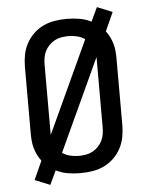

<svg xmlns="http://www.w3.org/2000/svg" viewBox="-57 -833 714 931"><g transform="rotate(-5 300.0 -367.5)"><path d="M150 52 76 22 117 -69Q106 -83 98 -99.5Q90 -116 85 -133.5Q80 -151 78.5 -169.5Q77 -188 77 -206V-529Q77 -558 82.5 -587Q88 -616 102 -642Q116 -668 137.5 -688.5Q159 -709 185.5 -721.5Q212 -734 241.5 -738.5Q271 -743 300 -743Q330 -743 360.5 -738Q391 -733 418 -719L450 -787L524 -757L483 -666Q494 -652 502 -635.5Q510 -619 515 -601.5Q520 -584 521.5 -565.5Q523 -547 523 -529V-206Q523 -177 517.5 -148Q512 -119 498 -93Q484 -67 462.5 -46.5Q441 -26 414.5 -13.5Q388 -1 358.5 3.5Q329 8 300 8Q270 8 239.5 3Q209 -2 182 -16ZM173 -189 380 -637Q363 -649 342 -654Q321 -659 300 -659Q283 -659 265.5 -656Q248 -653 233 -645Q218 -637 205.5 -624Q193 -611 185.5 -595.5Q178 -580 175.5 -563Q173 -546 173 -529ZM300 -76Q317 -76 334.5 -79Q352 -82 367 -90Q382 -98 394.5 -111Q407 -124 414.5 -139.5Q422 -155 424.5 -172Q427 -189 427 -206V-546L220 -98Q237 -86 258 -81Q279 -76 300 -76Z"/></g></svg>

Font: Iosevka Medium Extended
Style: Regular
Weight: 500
Width: 7
Monospace: yes
Designer: Belleve Invis
Foundry: Belleve Invis
Version: Version 32.5.0; ttfautohint (v1.8.4)